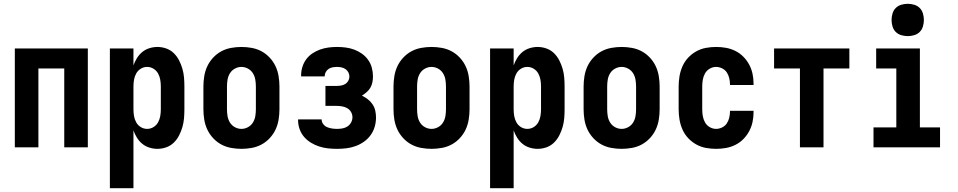

<svg xmlns="http://www.w3.org/2000/svg" viewBox="-20 -775 5040 1010"><path d="M58 0V-520H442V0H318V-415H182V0Z M558 215V-520H682V-431Q689 -451 700.5 -469.5Q712 -488 728.5 -501.5Q745 -515 766 -521.5Q787 -528 808 -528Q832 -528 854.5 -520Q877 -512 894 -495.5Q911 -479 922 -457.5Q933 -436 939.5 -413.5Q946 -391 948 -367.5Q950 -344 950 -320V-200Q950 -176 948 -152.5Q946 -129 939.5 -106.5Q933 -84 922 -62.5Q911 -41 894 -24.5Q877 -8 854.5 0Q832 8 808 8Q787 8 766 1.5Q745 -5 728.5 -18.5Q712 -32 700.5 -50.5Q689 -69 682 -89V215ZM754 -97Q772 -97 787.5 -106.5Q803 -116 811.5 -131.5Q820 -147 823 -164.5Q826 -182 826 -200V-320Q826 -338 823 -355.5Q820 -373 811.5 -388.5Q803 -404 787.5 -413.5Q772 -423 754 -423Q736 -423 720.5 -413.5Q705 -404 696.5 -388.5Q688 -373 685 -355.5Q682 -338 682 -320V-200Q682 -182 685 -164.5Q688 -147 696.5 -131.5Q705 -116 720.5 -106.5Q736 -97 754 -97Z M1250 8Q1223 8 1195.5 3Q1168 -2 1144 -15Q1120 -28 1101 -48.5Q1082 -69 1070.5 -93.5Q1059 -118 1054.5 -145.5Q1050 -173 1050 -200V-320Q1050 -347 1054.5 -374.5Q1059 -402 1070.5 -426.5Q1082 -451 1101 -471.5Q1120 -492 1144 -505Q1168 -518 1195.5 -523Q1223 -528 1250 -528Q1277 -528 1304.5 -523Q1332 -518 1356 -505Q1380 -492 1399 -471.5Q1418 -451 1429.5 -426.5Q1441 -402 1445.5 -374.5Q1450 -347 1450 -320V-200Q1450 -173 1445.5 -145.5Q1441 -118 1429.5 -93.5Q1418 -69 1399 -48.5Q1380 -28 1356 -15Q1332 -2 1304.5 3Q1277 8 1250 8ZM1250 -97Q1268 -97 1284.5 -106Q1301 -115 1310.5 -130.5Q1320 -146 1323 -164Q1326 -182 1326 -200V-320Q1326 -338 1323 -356Q1320 -374 1310.5 -389.5Q1301 -405 1284.5 -414Q1268 -423 1250 -423Q1232 -423 1215.5 -414Q1199 -405 1189.5 -389.5Q1180 -374 1177 -356Q1174 -338 1174 -320V-200Q1174 -182 1177 -164Q1180 -146 1189.5 -130.5Q1199 -115 1215.5 -106Q1232 -97 1250 -97Z M1753 8Q1729 8 1705.5 5.5Q1682 3 1659 -4.5Q1636 -12 1615.5 -24.5Q1595 -37 1579.5 -55Q1564 -73 1556 -96Q1548 -119 1548 -143V-147H1672V-146Q1672 -133 1680.5 -122Q1689 -111 1701 -106Q1713 -101 1726.5 -99Q1740 -97 1753 -97Q1767 -97 1781.5 -99.5Q1796 -102 1808 -110Q1820 -118 1827 -131Q1834 -144 1834 -158Q1834 -173 1826.5 -186Q1819 -199 1806.5 -206Q1794 -213 1779.5 -215.5Q1765 -218 1750 -218H1692V-323H1750Q1762 -323 1774 -325Q1786 -327 1796 -333Q1806 -339 1812 -349.5Q1818 -360 1818 -372Q1818 -384 1812.5 -394.5Q1807 -405 1797.5 -411.5Q1788 -418 1776.5 -420.5Q1765 -423 1753 -423Q1742 -423 1730.5 -421Q1719 -419 1709.5 -413Q1700 -407 1694 -396.5Q1688 -386 1688 -375V-373H1564V-380Q1564 -402 1571 -424Q1578 -446 1591.5 -464Q1605 -482 1624 -494.5Q1643 -507 1664 -514.5Q1685 -522 1707.5 -525Q1730 -528 1753 -528Q1776 -528 1799 -525Q1822 -522 1843.5 -514Q1865 -506 1884 -492.5Q1903 -479 1916.5 -460Q1930 -441 1936 -418.5Q1942 -396 1942 -373Q1942 -358 1939 -342.5Q1936 -327 1928.5 -314Q1921 -301 1909 -290.5Q1897 -280 1884 -272Q1900 -264 1914.5 -253Q1929 -242 1939.5 -226.5Q1950 -211 1954 -193Q1958 -175 1958 -157Q1958 -132 1951 -108Q1944 -84 1929.5 -64Q1915 -44 1894.5 -29.5Q1874 -15 1850.5 -6.5Q1827 2 1802.5 5Q1778 8 1753 8Z M2250 8Q2223 8 2195.5 3Q2168 -2 2144 -15Q2120 -28 2101 -48.5Q2082 -69 2070.5 -93.5Q2059 -118 2054.5 -145.5Q2050 -173 2050 -200V-320Q2050 -347 2054.5 -374.5Q2059 -402 2070.5 -426.5Q2082 -451 2101 -471.5Q2120 -492 2144 -505Q2168 -518 2195.5 -523Q2223 -528 2250 -528Q2277 -528 2304.5 -523Q2332 -518 2356 -505Q2380 -492 2399 -471.5Q2418 -451 2429.5 -426.5Q2441 -402 2445.5 -374.5Q2450 -347 2450 -320V-200Q2450 -173 2445.5 -145.5Q2441 -118 2429.5 -93.5Q2418 -69 2399 -48.5Q2380 -28 2356 -15Q2332 -2 2304.5 3Q2277 8 2250 8ZM2250 -97Q2268 -97 2284.5 -106Q2301 -115 2310.5 -130.5Q2320 -146 2323 -164Q2326 -182 2326 -200V-320Q2326 -338 2323 -356Q2320 -374 2310.5 -389.5Q2301 -405 2284.5 -414Q2268 -423 2250 -423Q2232 -423 2215.5 -414Q2199 -405 2189.5 -389.5Q2180 -374 2177 -356Q2174 -338 2174 -320V-200Q2174 -182 2177 -164Q2180 -146 2189.5 -130.5Q2199 -115 2215.5 -106Q2232 -97 2250 -97Z M2558 215V-520H2682V-431Q2689 -451 2700.5 -469.5Q2712 -488 2728.5 -501.5Q2745 -515 2766 -521.5Q2787 -528 2808 -528Q2832 -528 2854.5 -520Q2877 -512 2894 -495.5Q2911 -479 2922 -457.5Q2933 -436 2939.5 -413.5Q2946 -391 2948 -367.5Q2950 -344 2950 -320V-200Q2950 -176 2948 -152.5Q2946 -129 2939.5 -106.5Q2933 -84 2922 -62.5Q2911 -41 2894 -24.5Q2877 -8 2854.5 0Q2832 8 2808 8Q2787 8 2766 1.5Q2745 -5 2728.5 -18.5Q2712 -32 2700.5 -50.5Q2689 -69 2682 -89V215ZM2754 -97Q2772 -97 2787.5 -106.5Q2803 -116 2811.5 -131.5Q2820 -147 2823 -164.5Q2826 -182 2826 -200V-320Q2826 -338 2823 -355.5Q2820 -373 2811.5 -388.5Q2803 -404 2787.5 -413.5Q2772 -423 2754 -423Q2736 -423 2720.5 -413.5Q2705 -404 2696.5 -388.5Q2688 -373 2685 -355.5Q2682 -338 2682 -320V-200Q2682 -182 2685 -164.5Q2688 -147 2696.5 -131.5Q2705 -116 2720.5 -106.5Q2736 -97 2754 -97Z M3250 8Q3223 8 3195.5 3Q3168 -2 3144 -15Q3120 -28 3101 -48.5Q3082 -69 3070.5 -93.5Q3059 -118 3054.5 -145.5Q3050 -173 3050 -200V-320Q3050 -347 3054.5 -374.5Q3059 -402 3070.5 -426.5Q3082 -451 3101 -471.5Q3120 -492 3144 -505Q3168 -518 3195.5 -523Q3223 -528 3250 -528Q3277 -528 3304.5 -523Q3332 -518 3356 -505Q3380 -492 3399 -471.5Q3418 -451 3429.5 -426.5Q3441 -402 3445.5 -374.5Q3450 -347 3450 -320V-200Q3450 -173 3445.5 -145.5Q3441 -118 3429.5 -93.5Q3418 -69 3399 -48.5Q3380 -28 3356 -15Q3332 -2 3304.5 3Q3277 8 3250 8ZM3250 -97Q3268 -97 3284.5 -106Q3301 -115 3310.5 -130.5Q3320 -146 3323 -164Q3326 -182 3326 -200V-320Q3326 -338 3323 -356Q3320 -374 3310.5 -389.5Q3301 -405 3284.5 -414Q3268 -423 3250 -423Q3232 -423 3215.5 -414Q3199 -405 3189.5 -389.5Q3180 -374 3177 -356Q3174 -338 3174 -320V-200Q3174 -182 3177 -164Q3180 -146 3189.5 -130.5Q3199 -115 3215.5 -106Q3232 -97 3250 -97Z M3747 8Q3720 8 3693 3Q3666 -2 3642 -15.5Q3618 -29 3599.5 -49Q3581 -69 3570 -94Q3559 -119 3554.5 -146Q3550 -173 3550 -200V-320Q3550 -347 3554.5 -374Q3559 -401 3570 -426Q3581 -451 3599.5 -471Q3618 -491 3642 -504.5Q3666 -518 3693 -523Q3720 -528 3747 -528Q3773 -528 3798.5 -523.5Q3824 -519 3847.5 -507.5Q3871 -496 3889.5 -477.5Q3908 -459 3920.5 -436Q3933 -413 3938.5 -387.5Q3944 -362 3944 -336V-328H3820V-332Q3820 -348 3816 -364.5Q3812 -381 3803 -394.5Q3794 -408 3778.5 -415.5Q3763 -423 3747 -423Q3729 -423 3713 -413.5Q3697 -404 3688.5 -388.5Q3680 -373 3677 -355.5Q3674 -338 3674 -320V-200Q3674 -182 3677 -164.5Q3680 -147 3688.5 -131.5Q3697 -116 3713 -106.5Q3729 -97 3747 -97Q3763 -97 3778.5 -104.5Q3794 -112 3803 -125.5Q3812 -139 3816 -155.5Q3820 -172 3820 -188V-192H3944V-184Q3944 -158 3938.5 -132.5Q3933 -107 3920.5 -84Q3908 -61 3889.5 -42.5Q3871 -24 3847.5 -12.5Q3824 -1 3798.5 3.5Q3773 8 3747 8Z M4188 0V-415H4052V-520H4448V-415H4312V0Z M4575 0V-105H4695V-415H4589V-520H4819V-105H4925V0ZM4755 -585Q4738 -585 4721 -590Q4704 -595 4692 -607Q4680 -619 4675 -636Q4670 -653 4670 -670Q4670 -687 4675 -704Q4680 -721 4692 -733Q4704 -745 4721 -750Q4738 -755 4755 -755Q4772 -755 4789 -750Q4806 -745 4818 -733Q4830 -721 4835 -704Q4840 -687 4840 -670Q4840 -653 4835 -636Q4830 -619 4818 -607Q4806 -595 4789 -590Q4772 -585 4755 -585Z"/></svg>

Font: Iosevka Extrabold
Style: Regular
Weight: 800
Monospace: yes
Designer: Belleve Invis
Foundry: Belleve Invis
Version: Version 32.5.0; ttfautohint (v1.8.4)